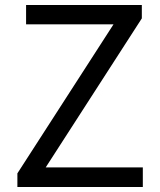

<svg xmlns="http://www.w3.org/2000/svg" viewBox="-20 -753 643 773"><path d="M50 0H555V-79H164L551 -679V-733H85V-655H437L50 -55Z"/></svg>

Font: Noto Sans CJK JP Regular
Style: Regular
Weight: 400
Designer: Ryoko NISHIZUKA (kana & ideographs); Paul D. Hunt (Latin, Greek & Cyrillic); Wenlong ZHANG (bopomofo); Sandoll Communica
Foundry: Adobe Systems Incorporated
Version: Version 1.001;PS 1.001;hotconv 1.0.78;makeotf.lib2.5.61930